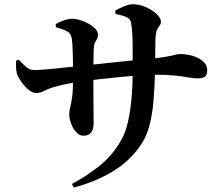

<svg xmlns="http://www.w3.org/2000/svg" viewBox="-20 -813 1040 893"><path d="M517 -748.6 516.3 -763.9Q538.8 -776.1 559.8 -784.7Q580.8 -793.2 599.8 -793.2Q619.8 -793.2 642.3 -785.8Q664.9 -778.3 684.5 -766Q704 -753.7 716.3 -739.5Q728.5 -725.2 728.5 -712.7Q728.5 -700.5 722.7 -694.2Q716.9 -687.8 710.9 -676.2Q705 -664.6 703.2 -636.4Q702.2 -606.1 702 -577.1Q701.7 -548.1 701.4 -522.6Q701.1 -497.1 700.9 -475.1Q699.1 -403.7 693.7 -341.1Q688.2 -278.5 674.3 -226.5Q660.4 -174.5 632 -134.8Q582.4 -62.7 503.3 -15.1Q424.2 32.5 323.1 59.4L314.4 42.5Q376.2 9.9 437.7 -37.5Q499.1 -85 541.3 -156.9Q562.8 -192.4 574.7 -244.3Q586.6 -296.3 591.9 -356.9Q597.3 -417.6 597.3 -479.5Q597.6 -554.8 596.8 -609.5Q596.1 -664.2 590.2 -704.4Q587.7 -724.2 570.6 -732.5Q553.6 -740.8 517 -748.6ZM239.1 -700.8Q257.4 -711.5 278.3 -718.7Q299.2 -725.8 318 -725.8Q332.6 -725.8 352.5 -719.8Q372.3 -713.8 391.5 -703.2Q410.7 -692.5 423.2 -679.3Q435.7 -666.1 435.7 -650.8Q435.7 -639.3 431.4 -632.3Q427.1 -625.4 422.6 -616.9Q418.2 -608.5 416.4 -590.3Q415.7 -576.9 415.1 -555.1Q414.4 -533.3 414.3 -509.4Q414.2 -485.5 414.2 -466.5Q414.2 -420.5 414.4 -378.9Q414.6 -337.2 415 -302Q415.4 -266.8 415.4 -240.9Q415.4 -210.9 403.6 -196.4Q391.8 -181.8 367.4 -181.8Q349.3 -181.8 334.3 -198.4Q319.3 -215 310.7 -238.1Q302 -261.2 302 -281.7Q302 -295.1 306.6 -313.4Q311.2 -331.6 315.6 -363Q320 -394.4 320 -446.2Q320 -474.1 319.6 -503.2Q319.2 -532.3 318.7 -558.7Q318.2 -585.1 316.7 -605.9Q315.2 -626.7 313 -638.2Q309 -658 292 -667.4Q275 -676.8 239.9 -686.8ZM54.9 -531.1 67.6 -535.1Q88.8 -511.9 104.2 -499.6Q119.5 -487.2 140.4 -487.2Q156.7 -487.2 186 -489.6Q215.3 -491.9 249.4 -495.4Q283.4 -498.9 314 -502.3Q344.6 -505.7 363.9 -507.7Q395.4 -510.7 440.6 -515.6Q485.8 -520.6 533.9 -525.5Q582 -530.5 623.2 -534.6Q664.4 -538.7 687.2 -541Q724.2 -544.2 746.4 -548Q768.6 -551.7 781.5 -554.9Q794.4 -558.1 802.3 -559.9Q810.2 -561.6 817.7 -561.6Q847.6 -561.6 876.6 -553Q905.5 -544.3 924.7 -527.6Q943.8 -511 943.8 -487.3Q943.8 -462.8 931.9 -455.6Q920 -448.4 899.5 -448.4Q881.7 -448.4 856.8 -452.8Q831.8 -457.2 796 -461.3Q760.1 -465.4 709.6 -465.4Q674.7 -465.4 628.8 -462.3Q582.9 -459.2 534.7 -454.4Q486.5 -449.7 443.5 -444.7Q400.4 -439.7 370.9 -436.2Q323.9 -429.7 285.3 -421.6Q246.6 -413.6 220.6 -404.9Q201.6 -398.8 184.3 -389.6Q166.9 -380.4 150.2 -380.4Q130.7 -380.4 112.4 -395.9Q94.1 -411.4 80.7 -430.4Q67.4 -449.4 62.4 -459.7Q56.9 -471.4 55.2 -490.9Q53.5 -510.4 54.9 -531.1Z"/></svg>

Font: Noto Serif JP
Style: Regular
Weight: 200
Designer: Ryoko NISHIZUKA 西塚涼子 (kana & ideographs); Frank Grießhammer (Latin, Greek & Cyrillic); Wenlong ZHANG 张文龙 (bopomofo); San
Foundry: Adobe
Version: Version 2.001;hotconv 1.1.0;makeotfexe 2.6.0